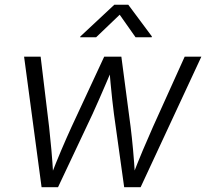

<svg xmlns="http://www.w3.org/2000/svg" viewBox="-20 -778 857 798"><path d="M152.8 0 80.1 -542.5H148.9L184.1 -250.5Q189 -206.5 193.6 -155.5Q198.2 -104.5 201.7 -43H189.9Q212.9 -102.5 234.6 -153.6Q256.3 -204.6 277.3 -250.5L413.1 -542.5H484.4L522.9 -250.5Q528.3 -207 533 -155.8Q537.6 -104.5 541.5 -43H529.3Q552.2 -102.5 573.7 -153.6Q595.2 -204.6 615.7 -250.5L747.6 -542.5H816.9L564.5 0H496.1L453.6 -304.2Q449.7 -334 446.3 -365.5Q442.9 -397 439.7 -430.9Q436.5 -464.8 433.6 -499.5H449.7Q435.1 -464.8 420.7 -431.4Q406.2 -397.9 392.3 -366Q378.4 -334 364.7 -304.2L221.2 0ZM379.4 -623H313L314 -626.5L455.1 -758.3H513.2L611.3 -626.5L610.4 -623H543.5L477.5 -716.8Z"/></svg>

Font: Inter 16pt Light
Style: Italic
Weight: 300
Italic angle: -9.3988°
Version: Version 4.001;git-66647c0bb